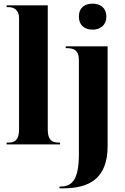

<svg xmlns="http://www.w3.org/2000/svg" viewBox="-20 -789 685 1049"><path d="M486 -627C526 -627 561 -650 561 -698C561 -748 526 -769 486 -769C444 -769 411 -748 411 -698C411 -650 444 -627 486 -627ZM16 0H308V-10H300C265 -10 241 -23 241 -80V-760H16V-750H27C46 -750 84 -743 84 -690V-80C84 -23 60 -10 26 -10H16ZM305 240H324C466 240 568 188 568 9V-536H339V-526H343C381 -526 411 -517 411 -460V52C411 189 376 230 312 230H305Z"/></svg>

Font: Noto Serif Display Condensed ExtraBold
Style: Regular
Weight: 800
Width: 3
Designer: Monotype Design Team
Foundry: Monotype Imaging Inc.
Version: Version 2.009